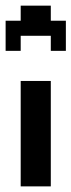

<svg xmlns="http://www.w3.org/2000/svg" viewBox="-20 -663 254 683"><path d="M160.7 -375V0H53.6V-375ZM53.6 -642.9H160.7V-589.3H214.3V-482.1H160.7V-535.7H53.6V-482.1H0V-589.3H53.6Z"/></svg>

Font: Jersey 10
Style: Regular
Weight: 400
Designer: Sarah Cadigan-Fried
Version: Version 1.000